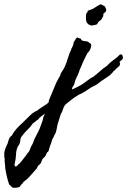

<svg xmlns="http://www.w3.org/2000/svg" viewBox="-275 -487 606 915"><path d="M135.7 -420.9Q140.6 -426.8 141.6 -429.2Q142.6 -431.6 143.6 -435.5Q151.4 -439.5 158.7 -441.4Q166 -443.4 172.9 -448.2Q187.5 -458 193.8 -461.4Q200.2 -464.8 206.1 -466.8Q212.9 -462.9 216.8 -460.9Q220.7 -459 224.6 -457Q226.6 -451.2 230 -445.3Q233.4 -439.5 228.5 -430.7Q217.8 -423.8 217.3 -418.9Q216.8 -414.1 217.8 -411.1Q214.8 -406.2 211.9 -401.4Q209 -396.5 206.1 -391.6Q196.3 -386.7 193.4 -380.9Q190.4 -375 185.5 -370.1Q178.7 -368.2 173.8 -367.2Q168.9 -366.2 161.1 -365.2Q143.6 -368.2 136.7 -383.8Q132.8 -396.5 135.7 -420.9ZM67.4 -60.5Q74.2 -63.5 82 -66.9Q89.8 -70.3 96.7 -74.2Q112.3 -82 120.6 -87.9Q128.9 -93.8 136.7 -99.6Q144.5 -105.5 152.8 -111.3Q161.1 -117.2 172.9 -123Q175.8 -127 180.2 -129.4Q184.6 -131.8 188.5 -136.7Q198.2 -144.5 202.6 -148.4Q207 -152.3 210.4 -155.3Q213.9 -158.2 218.8 -162.1Q223.6 -166 234.4 -172.9Q248 -188.5 265.6 -200.7Q283.2 -212.9 296.9 -227.5Q305.7 -229.5 309.1 -221.2Q312.5 -212.9 309.6 -207Q307.6 -202.1 303.2 -199.7Q298.8 -197.3 294.9 -192.4Q299.8 -178.7 292.5 -171.9Q285.2 -165 277.3 -158.2Q271.5 -150.4 266.6 -148.4Q254.9 -131.8 238.8 -121.6Q222.7 -111.3 206.1 -99.6Q195.3 -91.8 191.4 -88.4Q187.5 -85 185.1 -83.5Q182.6 -82 177.7 -79.6Q172.9 -77.1 159.2 -70.3Q144.5 -59.6 129.4 -50.3Q114.3 -41 97.7 -34.2Q85 -26.4 72.8 -17.6Q60.5 -8.8 47.9 2Q44.9 4.9 40.5 8.3Q36.1 11.7 34.2 14.6Q27.3 24.4 24.4 35.6Q21.5 46.9 14.6 56.6Q10.7 70.3 6.8 82Q2.9 93.8 -1 107.4Q-2.9 118.2 -4.9 127.9Q-6.8 137.7 -10.7 148.4Q-15.6 156.2 -16.6 158.7Q-17.6 161.1 -19.5 166Q-27.3 178.7 -27.8 183.1Q-28.3 187.5 -30.3 192.4Q-32.2 199.2 -35.2 205.6Q-38.1 211.9 -40 219.7Q-42 226.6 -43.5 231.9Q-44.9 237.3 -50.8 239.3Q-52.7 244.1 -54.7 248.5Q-56.6 252.9 -59.6 257.8Q-64.5 262.7 -69.8 268.1Q-75.2 273.4 -76.2 279.3Q-79.1 292 -87.9 298.3Q-96.7 304.7 -98.6 314.5Q-114.3 331.1 -128.9 348.6Q-143.6 366.2 -163.1 379.9Q-166 386.7 -171.4 390.6Q-176.8 394.5 -179.7 402.3Q-184.6 405.3 -188 405.8Q-191.4 406.2 -196.3 407.2Q-213.9 410.2 -219.2 403.8Q-224.6 397.5 -231.4 392.6Q-239.3 369.1 -245.1 342.3Q-251 315.4 -252 288.1Q-253.9 283.2 -252.9 278.3Q-252 273.4 -252.9 267.6Q-253.9 263.7 -254.9 260.3Q-255.9 256.8 -253.9 253.9Q-256.8 242.2 -251 225.6Q-245.1 209 -239.3 198.2Q-236.3 187.5 -232.4 176.3Q-228.5 165 -219.7 160.2Q-209 140.6 -195.3 125.5Q-181.6 110.4 -166 96.7Q-147.5 79.1 -132.8 64Q-118.2 48.8 -97.7 40Q-85 29.3 -70.8 21Q-56.6 12.7 -43.9 2Q-42 -11.7 -36.1 -23.4Q-30.3 -35.2 -26.4 -45.9Q-18.6 -66.4 -7.8 -90.8Q-1 -103.5 2.9 -111.3Q6.8 -119.1 11.7 -127Q13.7 -137.7 21 -147.5Q28.3 -157.2 33.2 -168Q42 -187.5 47.9 -208Q53.7 -228.5 63.5 -249Q64.5 -254.9 67.9 -259.8Q71.3 -264.6 73.2 -272.5Q75.2 -276.4 75.2 -279.8Q75.2 -283.2 77.1 -287.1Q84 -296.9 86.4 -301.8Q88.9 -306.6 92.8 -308.6Q97.7 -306.6 101.6 -305.2Q105.5 -303.7 110.4 -302.7Q112.3 -293.9 122.6 -292Q132.8 -290 142.6 -289.1Q147.5 -285.2 151.9 -282.7Q156.2 -280.3 159.2 -275.4Q160.2 -269.5 158.7 -263.2Q157.2 -256.8 155.3 -252.9Q153.3 -247.1 149.4 -242.7Q145.5 -238.3 141.6 -233.4Q138.7 -228.5 135.7 -222.2Q132.8 -215.8 129.9 -210.9Q125 -201.2 120.6 -191.4Q116.2 -181.6 112.3 -170.9Q110.4 -167 108.9 -163.6Q107.4 -160.2 105.5 -156.2Q103.5 -152.3 103 -148.9Q102.5 -145.5 100.6 -141.6Q96.7 -131.8 94.2 -126.5Q91.8 -121.1 86.9 -111.3Q83 -103.5 81.5 -96.2Q80.1 -88.9 77.1 -82Q74.2 -77.1 71.3 -72.8Q68.4 -68.4 67.4 -60.5ZM-93.8 83Q-100.6 86.9 -106 91.8Q-111.3 96.7 -118.2 100.6Q-127.9 116.2 -141.6 128.9Q-155.3 141.6 -166 156.2Q-168 159.2 -170.4 162.1Q-172.9 165 -174.8 167Q-177.7 173.8 -178.2 181.2Q-178.7 188.5 -180.7 194.3Q-181.6 199.2 -184.6 203.1Q-187.5 207 -190.4 211.9Q-198.2 229.5 -198.7 249Q-199.2 268.6 -204.1 289.1Q-207 299.8 -204.6 303.2Q-202.1 306.6 -199.2 306.6Q-197.3 306.6 -192.9 302.2Q-188.5 297.9 -186.5 295.9Q-182.6 293 -179.7 289.6Q-176.8 286.1 -174.8 284.2Q-166 272.5 -157.2 261.7Q-148.4 251 -141.6 240.2Q-138.7 238.3 -136.2 233.9Q-133.8 229.5 -131.8 224.1Q-129.9 218.8 -127.9 213.9Q-126 209 -124 206.1Q-120.1 201.2 -116.7 191.4Q-113.3 181.6 -111.3 176.8Q-101.6 157.2 -93.8 142.6Q-85.9 127.9 -79.1 107.4Q-76.2 99.6 -72.8 89.8Q-69.3 80.1 -68.4 70.3Q-66.4 68.4 -64.9 64Q-63.5 59.6 -61.5 54.7Q-71.3 62.5 -79.6 68.4Q-87.9 74.2 -93.8 83Z"/></svg>

Font: Seaweed Script
Style: Regular
Weight: 400
Designer: Squid
Foundry: Font Diner, Inc DBA Neapolitan
Version: Version 1.000